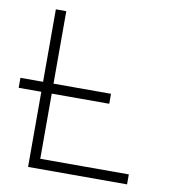

<svg xmlns="http://www.w3.org/2000/svg" viewBox="-89 -763 754 832"><g transform="rotate(10 288.0 -346.5)"><path d="M-9.8 -330.6H89.8V0H525.4V-43.9H135.7V-330.6H388.7V-374.5H135.7V-693.4H89.8V-374.5H-9.8Z"/></g></svg>

Font: Cascadia Code PL ExtraLight
Style: Regular
Weight: 200
Monospace: yes
Designer: Aaron Bell
Foundry: Saja Typeworks
Version: Version 2404.023